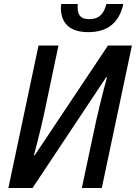

<svg xmlns="http://www.w3.org/2000/svg" viewBox="-20 -942 681 962"><path d="M22 0 173 -714H273L201 -372Q194 -339 184.5 -300Q175 -261 166 -225.5Q157 -190 150 -164H154L521 -714H641L490 0H390L462 -338Q470 -374 480 -415Q490 -456 499.5 -493Q509 -530 516 -554L512 -555L143 0ZM423 -781Q354 -781 319.5 -812.5Q285 -844 285 -902Q285 -905 285.5 -910.5Q286 -916 287 -922H370Q369 -916 369 -912.5Q369 -909 369 -905Q369 -875 382.5 -860.5Q396 -846 427 -846Q463 -846 483.5 -865Q504 -884 513 -922H598Q583 -853 539.5 -817Q496 -781 423 -781Z"/></svg>

Font: Noto Sans SemiCondensed Medium
Style: Italic
Weight: 500
Width: 4
Italic angle: -12°
Designer: Monotype Design Team
Foundry: Monotype Imaging Inc.
Version: Version 2.013; ttfautohint (v1.8.4.7-5d5b)